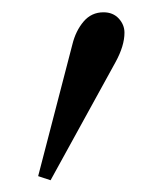

<svg xmlns="http://www.w3.org/2000/svg" viewBox="-20 -782 245 317"><path d="M43 -491.2 99.6 -709Q105 -731 117.9 -746.3Q130.9 -761.7 150.9 -761.7Q166.5 -761.7 176 -751.5Q185.5 -741.2 185.5 -728Q185.5 -706.5 170.9 -679.7L63.5 -484.4Z"/></svg>

Font: Theano Old Style
Style: Regular
Weight: 400
Designer: Alexey Kryukov
Version: Version 2.00